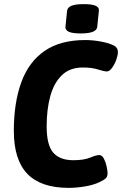

<svg xmlns="http://www.w3.org/2000/svg" viewBox="-20 -902 591 930"><path d="M313 8Q178 8 112.5 -60Q47 -128 47 -268Q47 -404 83 -503Q119 -602 195.5 -655Q272 -708 393 -708Q430 -708 467.5 -701Q505 -694 526 -684Q540 -678 545.5 -669.5Q551 -661 551 -649Q551 -634 543 -612Q535 -590 522.5 -573Q510 -556 498 -556Q483 -556 454.5 -565.5Q426 -575 381 -575Q318 -575 279.5 -537.5Q241 -500 223.5 -436Q206 -372 206 -290Q206 -199 238 -162.5Q270 -126 335 -126Q387 -126 416.5 -138.5Q446 -151 460 -151Q474 -151 483 -134Q492 -117 496.5 -96Q501 -75 501 -63Q501 -46 491.5 -37.5Q482 -29 460 -19Q433 -6 391.5 1Q350 8 313 8ZM371 -740Q331 -740 313.5 -748Q296 -756 297 -772L305 -850Q307 -866 326 -874Q345 -882 386 -882Q426 -882 443.5 -874Q461 -866 459 -850L451 -772Q448 -740 371 -740Z"/></svg>

Font: Asap Semi Condensed Semi Condensed Regular
Style: Bold Italic
Weight: 700
Width: 4
Italic angle: -6°
Designer: Pablo Cosgaya
Foundry: Omnibus-Type
Version: Version 3.001; ttfautohint (v1.8.4.7-5d5b)